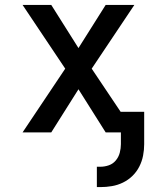

<svg xmlns="http://www.w3.org/2000/svg" viewBox="-20 -540 640 783"><path d="M375 223V140H389Q407 140 424 134Q441 128 452.5 114Q464 100 468.5 82.5Q473 65 473 48V0H411L300 -176L189 0H72L246 -260L72 -520H189L300 -344L411 -520H528L354 -260L472 -84H568V48Q568 71 563.5 94.5Q559 118 548 139.5Q537 161 520 177.5Q503 194 481.5 204.5Q460 215 436.5 219Q413 223 389 223Z"/></svg>

Font: Iosevka Aile Medium
Style: Regular
Weight: 500
Designer: Belleve Invis
Foundry: Belleve Invis
Version: Version 27.3.5; ttfautohint (v1.8.4)